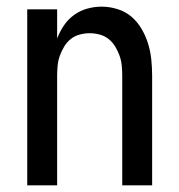

<svg xmlns="http://www.w3.org/2000/svg" viewBox="-20 -558 540 578"><path d="M62 0V-530H152V-442Q160 -463 172.5 -481.5Q185 -500 203 -513Q221 -526 242.5 -532Q264 -538 286 -538Q310 -538 334 -530.5Q358 -523 376 -507.5Q394 -492 406.5 -470.5Q419 -449 426 -426Q433 -403 435.5 -378.5Q438 -354 438 -330V0H348V-330Q348 -345 346.5 -360.5Q345 -376 340 -390Q335 -404 327 -417.5Q319 -431 307 -440.5Q295 -450 280 -454Q265 -458 250 -458Q235 -458 220 -454Q205 -450 193 -440.5Q181 -431 173 -417.5Q165 -404 160 -390Q155 -376 153.5 -360.5Q152 -345 152 -330V0Z"/></svg>

Font: iosevka_custom_sans_ss08 Md
Style: Regular
Weight: 500
Designer: Belleve Invis
Foundry: Belleve Invis
Version: Version 10.3.0; ttfautohint (v1.8.3)